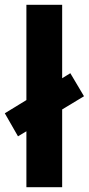

<svg xmlns="http://www.w3.org/2000/svg" viewBox="-32 -780 370 800"><path d="M78 0V-233L43 -212L-12 -308L78 -363V-760H227V-454L261 -475L318 -379L227 -324V0Z"/></svg>

Font: Noto Sans Canadian Aboriginal
Style: Regular
Weight: 400
Designer: Monotype Design Team, Typotheque's Kevin King
Foundry: Monotype Imaging Inc.
Version: Version 2.002